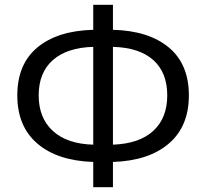

<svg xmlns="http://www.w3.org/2000/svg" viewBox="-20 -766 858 799"><path d="M368 13V-92Q219 -97 135.5 -168.5Q52 -240 52 -369Q52 -499 135.5 -568.5Q219 -638 368 -642V-746H450V-642Q599 -638 682.5 -568.5Q766 -499 766 -369Q766 -240 682.5 -168.5Q599 -97 450 -92V13ZM368 -164V-571Q259 -568 200 -516Q141 -464 141 -369Q141 -275 200 -221Q259 -167 368 -164ZM450 -164Q560 -168 618 -221.5Q676 -275 676 -369Q676 -464 618 -516Q560 -568 450 -571Z"/></svg>

Font: Chocolate Classical Sans
Style: Regular
Weight: 400
Designer: 田海東、宇文滿月
Foundry: Moonlit Owen
Version: Version 1.001